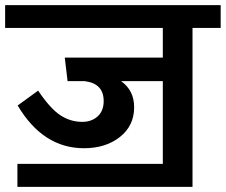

<svg xmlns="http://www.w3.org/2000/svg" viewBox="-40 -711 882 750"><path d="M822 -691V-602H712V19H28V-71H596V-394H433Q484 -358 484 -292Q484 -220 428.5 -176Q373 -132 288 -132Q128 -132 29 -299L109 -357Q156 -287 195.5 -261Q235 -235 281 -235Q318 -235 341.5 -256.5Q365 -278 365 -316Q365 -385 291 -394H224L213 -486H596V-602H-20V-691Z"/></svg>

Font: FiraGO Medium
Style: Regular
Weight: 500
Designer: bBox Type
Foundry: bBox Type GmbH
Version: Version 1.001;PS 001.001;hotconv 1.0.88;makeotf.lib2.5.64775